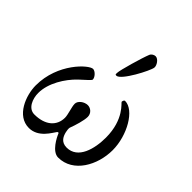

<svg xmlns="http://www.w3.org/2000/svg" viewBox="-190 -801 942 942"><g transform="rotate(45 281.0 -330.0)"><path d="M281 -471C312 -471 383 -608 385 -631C387 -647 369 -675 350 -675C341 -675 328 -669 323 -657C309 -623 274 -502 274 -484C274 -475 272 -471 281 -471ZM159 14C225 14 257 -52 271 -70C273 -72 275 -73 276 -73C278 -73 280 -72 281 -69C288 -51 321 15 363 15C467 15 527 -96 527 -200C527 -302 463 -414 399 -414C394 -414 390 -406 390 -399C390 -394 460 -347 460 -220C460 -142 436 -49 358 -49C318 -49 307 -79 302 -100C300 -107 298 -123 300 -129C311 -158 325 -204 325 -229C325 -254 304 -270 285 -270C260 -270 234 -250 234 -229C234 -208 249 -169 249 -147C249 -92 208 -52 131 -52C89 -52 70 -100 70 -140C70 -209 116 -281 161 -324C190 -351 213 -370 213 -376C213 -392 192 -414 177 -414C149 -414 35 -311 35 -158C35 -89 74 14 159 14Z"/></g></svg>

Font: EB Garamond
Style: Regular
Weight: 400
Designer: Georg Duffner and Octavio Pardo
Foundry: Georg Duffner
Version: Version 1.000;PS 001.000;hotconv 1.0.88;makeotf.lib2.5.64775